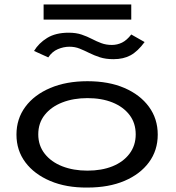

<svg xmlns="http://www.w3.org/2000/svg" viewBox="-20 -835 790 863"><path d="M373 8Q278 9 206 -21.5Q134 -52 94 -105.5Q54 -159 54 -230Q54 -301 94 -355Q134 -409 206 -439.5Q278 -470 373 -470Q469 -470 539.5 -439.5Q610 -409 649.5 -355Q689 -301 689 -230Q689 -159 649.5 -105.5Q610 -52 539.5 -22Q469 8 373 8ZM373 -68Q437 -68 485.5 -87.5Q534 -107 562 -144Q590 -181 590 -231Q590 -282 562 -318.5Q534 -355 485.5 -374.5Q437 -394 373 -394Q310 -394 260 -374.5Q210 -355 181 -318.5Q152 -282 152 -231Q152 -181 181 -144Q210 -107 260 -87.5Q310 -68 373 -68ZM570 -680 630 -646Q599 -604 567 -586.5Q535 -569 490 -569Q455 -569 429 -577.5Q403 -586 381 -597Q359 -608 338 -616.5Q317 -625 292 -625Q266 -625 240 -614Q214 -603 197 -577L133 -606Q154 -641 192 -664.5Q230 -688 289 -688Q322 -688 347 -679.5Q372 -671 393 -660Q414 -649 435.5 -641Q457 -633 483 -633Q507 -633 528.5 -643.5Q550 -654 570 -680ZM176 -747V-815H570V-747Z"/></svg>

Font: Inconsolata ExtraExpanded Medium
Style: Regular
Weight: 500
Width: 8
Monospace: yes
Designer: Raph Levien, Cyreal, Brenton Simpson
Foundry: Raph Levien, Cyreal, Google
Version: Version 3.001; ttfautohint (v1.8.2.53-6de2)